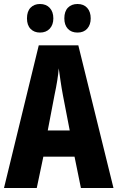

<svg xmlns="http://www.w3.org/2000/svg" viewBox="-20 -941 588 961"><path d="M385 0 353 -157H197L164 0H0L174 -714H372L548 0ZM295 -464Q288 -501 283 -536Q278 -571 274 -599Q272 -572 266.5 -537.5Q261 -503 253 -466L219 -288H329ZM115 -849Q115 -884 133 -902.5Q151 -921 180 -921Q211 -921 229 -901.5Q247 -882 247 -849Q247 -817 229 -797.5Q211 -778 180 -778Q151 -778 133 -796.5Q115 -815 115 -849ZM302 -849Q302 -884 320 -902.5Q338 -921 368 -921Q399 -921 416.5 -901.5Q434 -882 434 -849Q434 -817 416.5 -797.5Q399 -778 368 -778Q337 -778 319.5 -797Q302 -816 302 -849Z"/></svg>

Font: Noto Sans Lao Looped ExtraCondensed ExtraBold
Style: Regular
Weight: 800
Width: 2
Designer: Mark Frömberg, Ben Mitchell
Foundry: The Fontpad Ltd
Version: Version 1.002; ttfautohint (v1.8.4.7-5d5b)